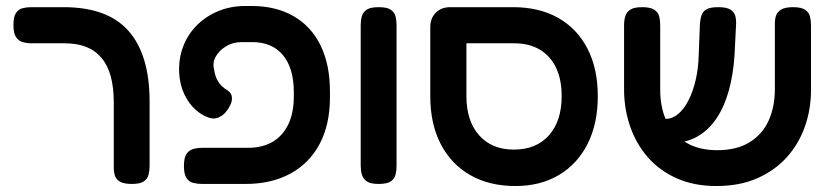

<svg xmlns="http://www.w3.org/2000/svg" viewBox="-20 -607 2785 643"><path d="M422 9Q395 9 382 1.5Q369 -6 365 -18.5Q361 -31 361 -45V-264Q361 -314 351 -351Q341 -388 320 -413Q299 -438 268.5 -450Q238 -462 196 -462H86Q70 -462 56 -466Q42 -470 33.5 -483Q25 -496 25 -523Q25 -551 33.5 -563.5Q42 -576 55.5 -579.5Q69 -583 85 -583H193Q266 -583 320 -563.5Q374 -544 409.5 -504.5Q445 -465 463 -405.5Q481 -346 481 -267V-52Q481 -36 477.5 -22Q474 -8 461.5 0.5Q449 9 422 9Z M656 9Q641 9 627 5.5Q613 2 604.5 -11Q596 -24 596 -51Q596 -79 604.5 -91.5Q613 -104 627 -108Q641 -112 657 -112H811Q858 -112 892 -131.5Q926 -151 945 -189.5Q964 -228 964 -285V-297Q964 -379 927.5 -422.5Q891 -466 825 -466H789Q760 -466 737 -452Q714 -438 702.5 -417.5Q691 -397 697 -375Q700 -351 710.5 -334Q721 -317 741 -305Q755 -296 756.5 -282.5Q758 -269 751.5 -255.5Q745 -242 735.5 -231Q726 -220 718 -217Q702 -206 679.5 -213Q657 -220 634.5 -240Q612 -260 597 -292Q582 -324 580 -364Q578 -411 593.5 -451.5Q609 -492 639.5 -522.5Q670 -553 711.5 -570Q753 -587 802 -587H822Q904 -587 963 -553Q1022 -519 1053.5 -455Q1085 -391 1085 -300V-282Q1085 -189 1050 -124Q1015 -59 951.5 -25Q888 9 803 9Z M1248 9Q1221 9 1208.5 0.5Q1196 -8 1192 -22Q1188 -36 1188 -51V-524Q1188 -539 1192 -553Q1196 -567 1208.5 -575Q1221 -583 1249 -583Q1276 -583 1288.5 -574.5Q1301 -566 1304.5 -552.5Q1308 -539 1308 -523V-50Q1308 -35 1304.5 -21.5Q1301 -8 1288.5 0.5Q1276 9 1248 9Z M1706 16Q1619 16 1555 -20.5Q1491 -57 1456 -124.5Q1421 -192 1421 -284V-516Q1421 -546 1439.5 -564.5Q1458 -583 1488 -583H1698Q1786 -583 1849.5 -547Q1913 -511 1947.5 -444Q1982 -377 1982 -285Q1982 -193 1948 -125.5Q1914 -58 1852 -21Q1790 16 1706 16ZM1701 -106Q1776 -106 1818.5 -154Q1861 -202 1861 -285Q1861 -341 1842 -380.5Q1823 -420 1787.5 -441Q1752 -462 1702 -462H1542V-285Q1542 -202 1584.5 -154Q1627 -106 1701 -106Z M2379 16Q2304 16 2246 -10Q2188 -36 2149 -81Q2110 -126 2090 -184.5Q2070 -243 2070 -307V-523Q2070 -539 2074 -552.5Q2078 -566 2090.5 -574.5Q2103 -583 2131 -583Q2158 -583 2171 -574.5Q2184 -566 2187.5 -552.5Q2191 -539 2191 -522V-307Q2191 -244 2213.5 -199Q2236 -154 2278.5 -129Q2321 -104 2382 -104Q2448 -104 2491 -131Q2534 -158 2554.5 -204Q2575 -250 2575 -308V-528Q2575 -543 2579 -555Q2583 -567 2596 -575Q2609 -583 2636 -583Q2663 -583 2676 -574.5Q2689 -566 2692.5 -552Q2696 -538 2696 -522V-305Q2696 -241 2675.5 -183Q2655 -125 2615 -80.5Q2575 -36 2516 -10Q2457 16 2379 16ZM2187 -128 2177 -209H2210Q2232 -209 2251.5 -225.5Q2271 -242 2286 -271.5Q2301 -301 2310 -340Q2319 -379 2320 -424L2324 -527Q2325 -542 2329 -555Q2333 -568 2345.5 -575.5Q2358 -583 2385 -583Q2413 -583 2426 -575Q2439 -567 2442.5 -553.5Q2446 -540 2445 -524L2440 -424Q2436 -359 2421 -304.5Q2406 -250 2379.5 -210.5Q2353 -171 2315 -149.5Q2277 -128 2226 -128Z"/></svg>

Font: Fredoka Light Medium
Style: Regular
Weight: 500
Version: Version 2.001